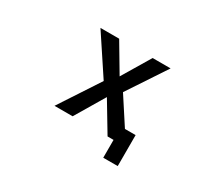

<svg xmlns="http://www.w3.org/2000/svg" viewBox="-121 -737 1242 1111"><g transform="rotate(30 500.0 -181.5)"><path d="M504.9 -315.4 617.2 -502.9H737.3L567.4 -246.1L683.6 -67.4H754.9V139.6H658.2V20.5H618.2L501 -174.8L384.8 20.5H263.7L438.5 -246.1L268.6 -502.9H393.6Z"/></g></svg>

Font: Gen Shin Gothic Monospace Medium
Style: Regular
Weight: 500
Designer: [Source Han Sans]
Ryoko NISHIZUKA  (kana & ideographs); Paul D. Hunt (Latin, Greek & Cyrillic); Wenlong ZHANG  (bopomofo
Version: Version 1.002.20150607